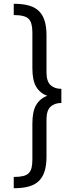

<svg xmlns="http://www.w3.org/2000/svg" viewBox="-20 -830 380 1020"><path d="M306 -283Q270 -283 248.5 -263Q227 -243 227 -195V3Q227 45 218 76.5Q209 108 189 129Q169 150 135.5 160Q102 170 53 170V110Q83 110 102 105.5Q121 101 132 90.5Q143 80 147.5 62Q152 44 152 18V-173Q152 -239 172.5 -273Q193 -307 231 -321Q193 -335 172.5 -368.5Q152 -402 152 -468V-658Q152 -710 132 -730Q112 -750 53 -750V-810Q102 -810 135.5 -800Q169 -790 189 -769Q209 -748 218 -716.5Q227 -685 227 -643V-446Q227 -398 248.5 -378Q270 -358 306 -358Z"/></svg>

Font: Carrois Gothic SC
Style: Regular
Weight: 400
Designer: Ralph du Carrois
Foundry: Ralph du Carrois
Version: Version 1.001